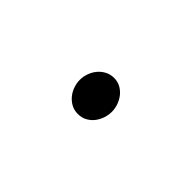

<svg xmlns="http://www.w3.org/2000/svg" viewBox="12 -339 577 577"><g transform="rotate(-45 300.0 -51.0)"><path d="M299.8 -119.1Q314.5 -119.1 328.4 -114Q342.3 -108.9 353 -99.9Q363.8 -90.8 370.4 -78.1Q377 -65.4 377 -50.3Q377 -34.2 369.9 -21.7Q362.8 -9.3 351.8 -0.7Q340.8 7.8 327.1 12.5Q313.5 17.1 299.8 17.1Q286.6 17.1 273.2 12.7Q259.8 8.3 248.5 -0.2Q237.3 -8.8 230.2 -21.5Q223.1 -34.2 223.1 -50.8Q223.1 -66.9 230.2 -79.6Q237.3 -92.3 248.3 -101.1Q259.3 -109.9 272.9 -114.5Q286.6 -119.1 299.8 -119.1Z"/></g></svg>

Font: Ethiopic Sadiss
Style: Regular
Weight: 400
Designer: abass alamnehe
Foundry: Senamirmir Project
Version: Version 5.100